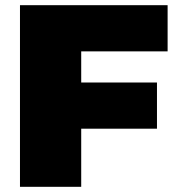

<svg xmlns="http://www.w3.org/2000/svg" viewBox="-20 -720 684 740"><path d="M293 -522V-402H585V-224H293V0H57V-700H626V-522Z"/></svg>

Font: AtCorfu Sans
Style: AtCorfu Sans Black
Weight: 900
Designer: Kostas Teopoulos
Foundry: Kostas Teopoulos
Version: Version 1.00 July 8, 2025, initial release